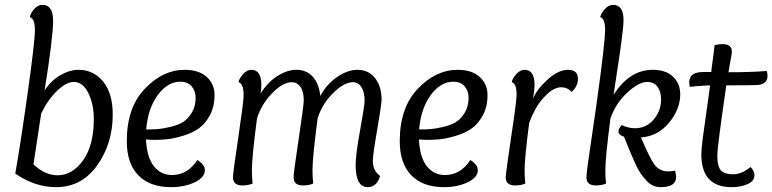

<svg xmlns="http://www.w3.org/2000/svg" viewBox="-20 -762 3186 792"><path d="M43 -46Q64 -164 94 -377.5Q124 -591 124 -637Q124 -686 103 -691Q105 -706 120.5 -724Q136 -742 155 -742Q199 -742 199 -676Q199 -608 164 -389Q190 -429 228.5 -451.5Q267 -474 304 -474Q366 -474 405.5 -425.5Q445 -377 445 -290Q445 -170 381 -80Q317 10 211 10Q124 10 43 -46ZM150 -294Q150 -290 118 -84Q166 -39 217 -39Q279 -39 323 -101Q367 -163 367 -271Q367 -332 344.5 -378Q322 -424 284 -424Q254 -424 216 -388Q178 -352 150 -294Z M794 -102Q825 -83 825 -60Q825 -30 783 -10Q741 10 686 10Q598 10 550.5 -39Q503 -88 503 -180Q503 -318 577.5 -396Q652 -474 741 -474Q801 -474 833 -444.5Q865 -415 865 -370Q865 -321 845 -285Q825 -249 797.5 -230.5Q770 -212 732 -201Q694 -190 668 -187.5Q642 -185 615 -185Q602 -185 582 -187Q586 -112 615 -76Q644 -40 689 -40Q754 -40 794 -102ZM787 -359Q787 -387 770.5 -406Q754 -425 724 -425Q671 -425 630.5 -369.5Q590 -314 583 -228Q611 -228 630.5 -229.5Q650 -231 682.5 -238.5Q715 -246 735 -258.5Q755 -271 771 -297Q787 -323 787 -359Z M1290 -273Q1269 -112 1269 -60Q1269 -30 1272 -5Q1254 3 1230 3Q1191 3 1191 -31Q1191 -48 1212 -188.5Q1233 -329 1233 -348Q1233 -385 1219 -404Q1205 -423 1184 -423Q1147 -423 1102.5 -377.5Q1058 -332 1040 -273Q1019 -112 1019 -60Q1019 -30 1022 -5Q1004 3 980 3Q941 3 941 -31Q941 -48 963 -195.5Q985 -343 985 -369Q985 -417 964 -423Q966 -437 982 -455.5Q998 -474 1017 -474Q1058 -474 1058 -412Q1058 -394 1055 -376Q1084 -423 1124.5 -448.5Q1165 -474 1202 -474Q1246 -474 1271.5 -444Q1297 -414 1301 -366Q1328 -416 1371.5 -445Q1415 -474 1454 -474Q1501 -474 1527.5 -439.5Q1554 -405 1554 -351Q1554 -332 1536 -227.5Q1518 -123 1518 -99Q1518 -57 1548 -36Q1534 10 1497 10Q1447 10 1447 -81Q1447 -124 1465.5 -225.5Q1484 -327 1484 -347Q1484 -382 1471 -402.5Q1458 -423 1436 -423Q1399 -423 1353.5 -377.5Q1308 -332 1290 -273Z M1920 -102Q1951 -83 1951 -60Q1951 -30 1909 -10Q1867 10 1812 10Q1724 10 1676.5 -39Q1629 -88 1629 -180Q1629 -318 1703.5 -396Q1778 -474 1867 -474Q1927 -474 1959 -444.5Q1991 -415 1991 -370Q1991 -321 1971 -285Q1951 -249 1923.5 -230.5Q1896 -212 1858 -201Q1820 -190 1794 -187.5Q1768 -185 1741 -185Q1728 -185 1708 -187Q1712 -112 1741 -76Q1770 -40 1815 -40Q1880 -40 1920 -102ZM1913 -359Q1913 -387 1896.5 -406Q1880 -425 1850 -425Q1797 -425 1756.5 -369.5Q1716 -314 1709 -228Q1737 -228 1756.5 -229.5Q1776 -231 1808.5 -238.5Q1841 -246 1861 -258.5Q1881 -271 1897 -297Q1913 -323 1913 -359Z M2163 -256Q2144 -111 2144 -60Q2144 -30 2147 -5Q2129 3 2105 3Q2066 3 2066 -31Q2066 -47 2102 -289Q2111 -356 2111 -371Q2111 -418 2091 -423Q2093 -437 2109 -455.5Q2125 -474 2144 -474Q2185 -474 2185 -412Q2185 -392 2179 -356Q2195 -394 2239 -434Q2283 -474 2323 -474Q2364 -474 2364 -437Q2364 -406 2338 -383Q2320 -402 2296 -402Q2266 -402 2236 -373Q2206 -344 2189.5 -313.5Q2173 -283 2163 -256Z M2511 -371Q2577 -474 2672 -474Q2727 -474 2756.5 -445.5Q2786 -417 2786 -373Q2786 -312 2740 -256Q2694 -200 2624 -195Q2661 -108 2679 -84Q2700 -55 2737 -55Q2750 -55 2765 -58Q2769 -38 2769 -32Q2769 10 2705 10Q2689 10 2674 3.5Q2659 -3 2646.5 -17Q2634 -31 2624 -44.5Q2614 -58 2603.5 -81Q2593 -104 2586.5 -119Q2580 -134 2569.5 -160Q2559 -186 2554 -198Q2531 -206 2531 -219Q2531 -231 2544 -246Q2573 -233 2599 -233Q2646 -233 2676.5 -269Q2707 -305 2707 -352Q2707 -383 2692.5 -403.5Q2678 -424 2649 -424Q2615 -424 2567 -379.5Q2519 -335 2498 -273Q2477 -112 2477 -60Q2477 -30 2480 -5Q2462 3 2438 3Q2399 3 2399 -31Q2399 -43 2406 -94Q2413 -145 2424.5 -221Q2436 -297 2441 -335Q2476 -586 2476 -639Q2476 -686 2456 -691Q2458 -705 2474 -723.5Q2490 -742 2509 -742Q2552 -742 2552 -679Q2552 -655 2543.5 -591Q2535 -527 2524 -456.5Q2513 -386 2511 -371Z M2881 -465H2914Q2915 -479 2921 -521.5Q2927 -564 2928 -576Q2946 -580 2960 -580Q2999 -580 2999 -549Q2999 -543 2996 -527Q2993 -511 2989.5 -491Q2986 -471 2985 -464Q3075 -464 3143 -469Q3146 -458 3146 -449Q3146 -412 3098 -411Q3066 -410 2976 -410Q2939 -157 2939 -120Q2939 -74 2954.5 -58.5Q2970 -43 3004 -43Q3039 -43 3076 -73Q3092 -57 3092 -39Q3092 -15 3064 -2.5Q3036 10 2998 10Q2873 10 2873 -125Q2873 -147 2879 -193Q2885 -239 2895 -307.5Q2905 -376 2909 -410Q2891 -410 2825 -404Q2823 -418 2823 -422Q2823 -465 2881 -465Z"/></svg>

Font: Overlock
Style: Italic
Weight: 400
Designer: Dario Muhafara
Foundry: Dario Manuel Muhafara
Version: Version 1.001